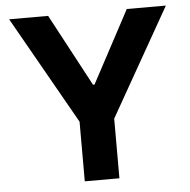

<svg xmlns="http://www.w3.org/2000/svg" viewBox="-51 -758 798 808"><g transform="rotate(-5 348.0 -353.5)"><path d="M181.7 -707 344.6 -402.1H351.1L514 -707H679.1L421 -251.9V0H274.7V-251.9L17 -707Z"/></g></svg>

Font: WEMIX Pretendard Variable
Style: Regular
Weight: 400
Designer: Base glyphs from Inter by Rasmus Andersson; Hangeul glyphs from Noto Sans CJK(Source Han Sans) by Jang Soo-young and Kan
Foundry: Kil Hyung-jin
Version: Version 1.000;Glyphs 3.2 (3208)